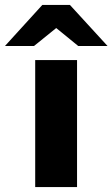

<svg xmlns="http://www.w3.org/2000/svg" viewBox="-85 -760 457 780"><path d="M58 0V-516H228V0ZM233 -573 119 -666 87 -740H199L352 -573ZM-65 -573 87 -740H199L168 -666L53 -573Z"/></svg>

Font: REM Medium
Style: Bold
Weight: 700
Version: Version 1.005;gftools[0.9.28]